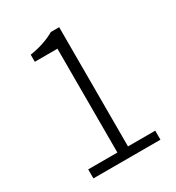

<svg xmlns="http://www.w3.org/2000/svg" viewBox="-171 -813 842 918"><g transform="rotate(-30 250.0 -354.0)"><path d="M75.2 0V-49.8H236.3V-623H111.3V-662.1Q189.5 -673.8 249 -708H294.9V-49.8H445.3V0Z"/></g></svg>

Font: Gen Shin Gothic Monospace Light
Style: Regular
Weight: 300
Designer: [Source Han Sans]
Ryoko NISHIZUKA  (kana & ideographs); Paul D. Hunt (Latin, Greek & Cyrillic); Wenlong ZHANG  (bopomofo
Version: Version 1.002.20150607